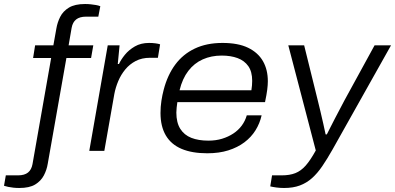

<svg xmlns="http://www.w3.org/2000/svg" viewBox="-100 -752 1969 957"><path d="M-4 185Q-19 185 -33 183.5Q-47 182 -59 179.5Q-71 177 -80 174L-71 122H-10Q22 122 39.5 108Q57 94 62 66L155 -463H65L75 -526H166L181 -610Q186 -640 200 -668Q214 -696 243.5 -714Q273 -732 324 -732Q339 -732 352.5 -730.5Q366 -729 378 -727Q390 -725 400 -721L390 -669H329Q297 -669 279.5 -655Q262 -641 257 -613L242 -526H365L354 -463H231L138 64Q133 95 118.5 122.5Q104 150 75.5 167.5Q47 185 -4 185Z M345 0 437 -526H496L487 -433H493Q503 -455 522.5 -479Q542 -503 572 -520.5Q602 -538 643 -538Q660 -538 675 -536Q690 -534 698 -531L687 -464H648Q607 -464 576.5 -448Q546 -432 524.5 -406Q503 -380 489.5 -348Q476 -316 470 -284L420 0Z M933 12Q857 12 805 -10Q753 -32 726.5 -77Q700 -122 700 -189Q700 -220 704.5 -249.5Q709 -279 716 -305Q735 -378 773.5 -430Q812 -482 871 -510Q930 -538 1009 -538Q1087 -538 1136.5 -514Q1186 -490 1210.5 -447.5Q1235 -405 1235 -347Q1235 -329 1232 -305Q1229 -281 1221 -243H784Q782 -228 780.5 -215.5Q779 -203 779 -191Q779 -141 798.5 -110Q818 -79 853.5 -65Q889 -51 939 -51Q976 -51 1007 -60.5Q1038 -70 1063 -86.5Q1088 -103 1105 -126Q1122 -149 1130 -177H1204Q1195 -137 1173.5 -102.5Q1152 -68 1118 -42.5Q1084 -17 1038 -2.5Q992 12 933 12ZM795 -302H1153Q1155 -315 1156 -326.5Q1157 -338 1157 -349Q1157 -395 1137.5 -422.5Q1118 -450 1084 -462.5Q1050 -475 1005 -475Q953 -475 910.5 -456Q868 -437 838.5 -398.5Q809 -360 795 -302Z M1316 185Q1296 185 1277.5 182.5Q1259 180 1247 177L1256 122H1305Q1344 122 1372 111Q1400 100 1423.5 73.5Q1447 47 1474 -2L1337 -526H1416L1485 -247Q1490 -227 1497 -197.5Q1504 -168 1511 -137Q1518 -106 1523 -82H1529Q1537 -97 1547.5 -118.5Q1558 -140 1570.5 -163.5Q1583 -187 1595 -210Q1607 -233 1616 -250L1767 -526H1849L1557 -6Q1531 40 1506.5 76Q1482 112 1455 136Q1428 160 1394.5 172.5Q1361 185 1316 185Z"/></svg>

Font: Archivo SemiExpanded Light
Style: Italic
Weight: 300
Width: 6
Italic angle: -10°
Designer: Hector Gatti
Foundry: Omnibus-Type
Version: Version 2.001